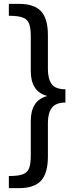

<svg xmlns="http://www.w3.org/2000/svg" viewBox="-20 -873 388 998"><path d="M229 -515Q229 -463 248.5 -436Q268 -409 320 -409V-340Q270 -340 249.5 -312.5Q229 -285 229 -234V-58Q229 27 193.5 66Q158 105 78 105H26V42Q75 42 98.5 33Q122 24 131 2Q140 -20 140 -65V-244Q140 -352 226 -374Q140 -396 140 -504V-684Q140 -728 131 -750.5Q122 -773 98 -782Q74 -791 26 -791V-853H78Q158 -853 193.5 -814.5Q229 -776 229 -691Z"/></svg>

Font: Bitter Pro Medium
Style: Regular
Weight: 500
Designer: Sol Matas, and Bitter project Authors
Foundry: Sol Matas
Version: Version 1.010